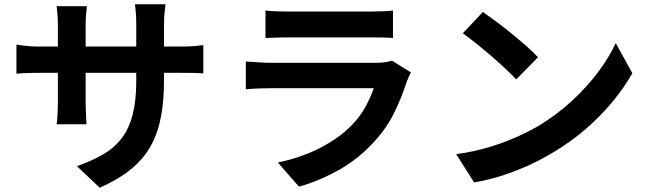

<svg xmlns="http://www.w3.org/2000/svg" viewBox="-20 -816 3040 899"><path d="M748 -442Q748 -349 734.5 -273.5Q721 -198 688 -136.5Q655 -75 596 -26Q537 23 447 63L340 -38Q412 -63 464.5 -94Q517 -125 551 -170.5Q585 -216 601.5 -280.5Q618 -345 618 -437V-703Q618 -734 616 -757.5Q614 -781 612 -796H755Q753 -781 750.5 -757.5Q748 -734 748 -703ZM387 -787Q385 -773 383 -749.5Q381 -726 381 -697V-339Q381 -317 382 -296.5Q383 -276 383.5 -260.5Q384 -245 385 -234H245Q247 -245 248 -260.5Q249 -276 250 -296.5Q251 -317 251 -339V-697Q251 -719 249.5 -742Q248 -765 245 -787ZM57 -607Q67 -606 83 -603.5Q99 -601 120 -599.5Q141 -598 166 -598H822Q862 -598 887 -600Q912 -602 932 -605V-472Q916 -474 889 -474.5Q862 -475 822 -475H166Q141 -475 120.5 -474.5Q100 -474 84.5 -473Q69 -472 57 -471Z M1223 -767Q1244 -764 1273 -763Q1302 -762 1327 -762Q1346 -762 1385.5 -762Q1425 -762 1473.5 -762Q1522 -762 1570 -762Q1618 -762 1656 -762Q1694 -762 1712 -762Q1735 -762 1767 -763Q1799 -764 1820 -767V-638Q1800 -640 1768.5 -640.5Q1737 -641 1710 -641Q1694 -641 1655.5 -641Q1617 -641 1568.5 -641Q1520 -641 1471.5 -641Q1423 -641 1384 -641Q1345 -641 1327 -641Q1303 -641 1274.5 -640Q1246 -639 1223 -638ZM1904 -477Q1899 -467 1893.5 -455Q1888 -443 1885 -435Q1862 -363 1827.5 -291.5Q1793 -220 1737 -158Q1662 -74 1569 -21.5Q1476 31 1380 58L1281 -55Q1394 -79 1482 -125Q1570 -171 1627 -230Q1667 -271 1691.5 -316.5Q1716 -362 1730 -403Q1719 -403 1692 -403Q1665 -403 1627.5 -403Q1590 -403 1547 -403Q1504 -403 1459 -403Q1414 -403 1373 -403Q1332 -403 1299.5 -403Q1267 -403 1247 -403Q1229 -403 1196 -402Q1163 -401 1131 -398V-528Q1163 -526 1193.5 -524Q1224 -522 1247 -522Q1262 -522 1292.5 -522Q1323 -522 1363 -522Q1403 -522 1448.5 -522Q1494 -522 1539.5 -522Q1585 -522 1626 -522Q1667 -522 1697 -522Q1727 -522 1742 -522Q1766 -522 1785.5 -525Q1805 -528 1815 -532Z M2241 -760Q2267 -742 2302 -716Q2337 -690 2374.5 -659.5Q2412 -629 2445 -600Q2478 -571 2499 -548L2397 -444Q2378 -465 2347 -494Q2316 -523 2280 -554Q2244 -585 2209 -613Q2174 -641 2147 -660ZM2116 -94Q2194 -105 2263 -125Q2332 -145 2391 -171Q2450 -197 2499 -225Q2584 -276 2655 -341Q2726 -406 2779 -476.5Q2832 -547 2863 -614L2941 -473Q2903 -406 2847.5 -339Q2792 -272 2722 -211.5Q2652 -151 2571 -103Q2520 -72 2461 -44.5Q2402 -17 2336.5 4.5Q2271 26 2200 38Z"/></svg>

Font: Noto Sans KR
Style: Bold
Weight: 700
Designer: Ryoko NISHIZUKA  (kana, bopomofo & ideographs); Paul D. Hunt (Latin, Greek & Cyrillic); Sandoll Communications , Soo-you
Foundry: Adobe
Version: Version 2.004-H2;hotconv 1.0.118;makeotfexe 2.5.65603